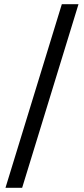

<svg xmlns="http://www.w3.org/2000/svg" viewBox="-20 -730 397 910"><path d="M6 160 273 -710H352L85 160Z"/></svg>

Font: Source Serif Pro SemiBold
Style: Regular
Weight: 600
Designer: Frank Grießhammer
Foundry: Adobe Systems Incorporated
Version: Version 3.001;hotconv 1.0.111;makeotfexe 2.5.65597